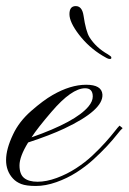

<svg xmlns="http://www.w3.org/2000/svg" viewBox="-66 -617 429 640"><path d="M212.4 -565.4Q220.2 -512.2 232.4 -492.7Q253.9 -458.5 293.5 -436Q299.3 -431.6 302.2 -429.9Q305.2 -428.2 305.2 -424.3Q305.2 -420.4 300.3 -420.4Q295.4 -420.4 290 -423.3L275.4 -431.6Q230 -459 197.3 -501.5Q165.5 -543 165.5 -569.8Q165.5 -596.7 186.5 -596.7Q207.5 -596.7 212.4 -565.4ZM-22.9 -22Q-68.8 -71.8 -22.5 -168.9Q-2.4 -211.9 38.1 -247.3Q78.6 -282.7 109.4 -300.3Q168.9 -334.5 221.2 -334.5Q272.9 -334.5 275.4 -302.2Q278.8 -250 148.4 -188.5Q100.6 -166 27.8 -142.1Q-1 -95.2 -1 -65.7Q-1 -36.1 14.4 -23.7Q29.8 -11.2 59.3 -11.2Q88.9 -11.2 123.3 -23.9Q157.7 -36.6 187.7 -56.2Q217.8 -75.7 242.2 -98.6Q266.6 -121.6 285.4 -142.6Q304.2 -163.6 316.2 -179Q328.1 -194.3 332.5 -198.2L342.8 -189.9Q336.4 -184.6 323.5 -168Q310.5 -151.4 290.8 -130.1Q271 -108.9 245.4 -85.4Q219.7 -62 188.7 -42.2Q157.7 -22.5 121.8 -9.8Q85.9 2.9 53.7 2.9Q21.5 2.9 4.6 -3.7Q-12.2 -10.3 -22.9 -22ZM39.1 -159.2Q186.5 -210.9 229 -262.2Q243.2 -279.3 243.2 -295.4Q243.2 -322.8 217.8 -322.8Q172.9 -322.8 105.5 -244.1Q58.6 -189.5 39.1 -159.2Z"/></svg>

Font: Pinyon Script
Style: Regular
Weight: 400
Designer: Nicole Fally
Foundry: Nicole Fally
Version: Version 1.005